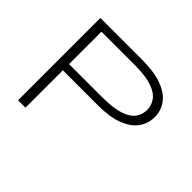

<svg xmlns="http://www.w3.org/2000/svg" viewBox="-139 -825 1027 1027"><g transform="rotate(45 375.0 -311.5)"><path d="M96 0V-623H409Q503 -623 562 -601Q621 -579 649 -540.5Q677 -502 677 -453Q677 -405 649.5 -366.5Q622 -328 564.5 -305.5Q507 -283 416 -283H152V0ZM152 -330H404Q485 -330 532.5 -345.5Q580 -361 600.5 -388.5Q621 -416 621 -452Q621 -486 601 -514Q581 -542 533.5 -558.5Q486 -575 406 -575H152Z"/></g></svg>

Font: Inconsolata ExtraExpanded Light
Style: Regular
Weight: 300
Width: 8
Monospace: yes
Designer: Raph Levien, Cyreal, Brenton Simpson
Foundry: Raph Levien, Cyreal, Google
Version: Version 3.001; ttfautohint (v1.8.2.53-6de2)